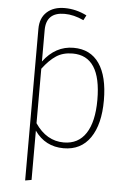

<svg xmlns="http://www.w3.org/2000/svg" viewBox="-61 -784 695 1029"><g transform="rotate(5 286.0 -269.5)"><path d="M311 -531Q402 -531 449.5 -462Q497 -393 497 -264Q497 -135 447 -62.5Q397 10 304 10Q205 10 148 -71V194L114 200V-616Q114 -674 149.5 -706.5Q185 -739 245 -739Q306 -739 364 -710L350 -683Q297 -708 247 -708Q148 -708 148 -612V-443Q214 -531 311 -531ZM302 -21Q380 -21 421 -83.5Q462 -146 462 -264Q462 -500 309 -500Q257 -500 220.5 -476Q184 -452 148 -404V-111Q209 -21 302 -21Z"/></g></svg>

Font: Fira Sans UltraLight
Style: Regular
Weight: 200
Designer: Carrois Corporate & Edenspiekermann AG
Foundry: Carrois Corporate GbR & Edenspiekermann AG
Version: Version 4.106;PS 004.106;hotconv 1.0.70;makeotf.lib2.5.58329